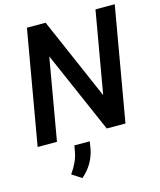

<svg xmlns="http://www.w3.org/2000/svg" viewBox="-137 -809 967 1157"><g transform="rotate(-15 346.5 -230.5)"><path d="M690.4 -710.9H570.3L481.4 -199.7L259.3 -710.9H142.6L19 0H139.6L228 -509.3L450.2 0H566.9ZM231.4 250.5C281.7 207.5 313 153.8 324.7 89.8L331.1 47.9H235.4L228 88.4C221.2 127.4 202.1 168.5 171.4 211.9Z"/></g></svg>

Font: Roboto Medium
Style: Italic
Weight: 500
Italic angle: -12°
Designer: Google
Version: Version 2.137; 2017